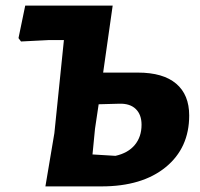

<svg xmlns="http://www.w3.org/2000/svg" viewBox="-20 -665 714 685"><path d="M142 0 174 -190 208 -522H153L55 -517L46 -529L70 -645H382L348 -406H472Q562 -406 608.5 -366.5Q655 -327 655 -253Q655 -137 571 -68.5Q487 0 342 0ZM319 -206 310 -114 392 -109Q437 -119 461 -148Q485 -177 485 -220Q485 -256 464.5 -276Q444 -296 406 -295L332 -293Z"/></svg>

Font: Alegreya Sans ExtraBold
Style: Italic
Weight: 800
Italic angle: -7°
Designer: Juan Pablo del Peral
Foundry: Huerta Tipografica
Version: Version 2.007